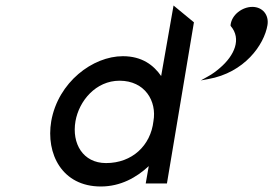

<svg xmlns="http://www.w3.org/2000/svg" viewBox="-20 -666 1018 697"><path d="M896 -641C860 -641 821 -613 817 -575V-573L818 -571C857 -525 832 -465 778 -419C765 -408 751 -397 734 -388L709 -374L736 -379C867 -402 939 -503 951 -575C957 -612 933 -641 896 -641ZM520 -63 509 0H586L684 -585L610 -646L565 -390C538 -429 496 -462 426 -462C317 -462 191 -368 166 -226C146 -108 205 11 346 11C418 11 476 -22 520 -63ZM537 -226C527 -138 460 -74 365 -74C281 -74 240 -145 254 -226C267 -300 328 -373 414 -373C506 -373 550 -299 537 -226Z"/></svg>

Font: Charger Monospace
Style: Regular
Weight: 400
Designer: Jasper
Foundry: Cannot Into Space Fonts
Version: Version 0.980